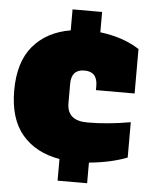

<svg xmlns="http://www.w3.org/2000/svg" viewBox="-54 -701 662 850"><g transform="rotate(5 277.0 -276.5)"><path d="M365.2 104H233.9V7.8Q127.9 -10.3 67.9 -80.6Q7.8 -150.9 7.8 -277.3Q7.8 -403.8 67.9 -474.9Q127.9 -545.9 233.9 -564V-657.2H365.2V-566.9Q468.3 -554.2 540 -507.8V-310.1H368.2V-328.1Q368.2 -392.1 310.1 -392.1Q252 -392.1 252 -328.1V-242.2Q252 -164.1 342.8 -164.1Q433.6 -164.1 534.2 -182.1V-24.9Q460.9 3.4 365.2 12.2Z"/></g></svg>

Font: AlfaSlabOne-Regular
Style: Regular
Weight: 400
Designer: JM Sole
Foundry: JM Sole
Version: Version 1.001